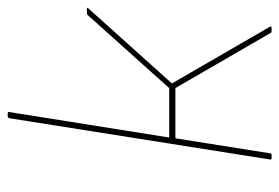

<svg xmlns="http://www.w3.org/2000/svg" viewBox="-133 -590 723 497"><g transform="rotate(-90 228.5 -341.5)"><path d="M455 -478Q457 -478 457 -477Q457 -476 455 -474L261 -258L408 -4Q409 -3 408 -1.5Q407 0 405 0H396Q393 0 392 -2L249 -249H119L80 -3Q80 0 76 0H67Q64 0 64 -3L171 -679Q172 -683 176 -683H183Q188 -683 187 -679L121 -265H249L438 -476Q440 -478 443 -478Z"/></g></svg>

Font: Sofia Sans Hairline
Style: Italic
Weight: 1
Italic angle: -9°
Designer: Botio Nikoltchev, Ani Petrova
Foundry: lettersoup
Version: Version 4.102